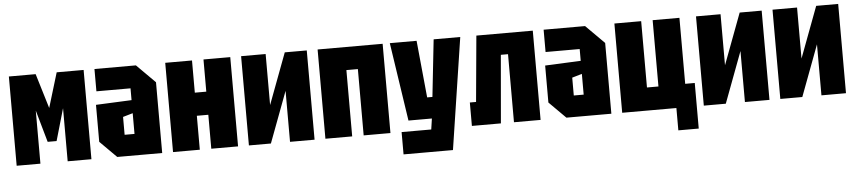

<svg xmlns="http://www.w3.org/2000/svg" viewBox="-42 -810 5355 1200"><g transform="rotate(-5 2635.5 -210.0)"><path d="M34 0V-560H202L268 -342L334 -560H503V0H354V-333L296 -132H240L183 -333V0Z M561 -104V-336L785 -346V-420H571V-560H831L947 -444V0H665ZM723 -246V-134H785V-264Z M1015 0V-560H1183V-358H1255V-560H1423V0H1255V-213H1183V0Z M1903 0H1749V-320L1629 0H1491V-560H1645V-240L1765 -560H1903Z M1971 0V-560H2379V0H2211V-416H2139V0Z M2449 140V0H2635L2645 -68H2498L2424 -560H2592L2627 -202H2660L2699 -560H2866L2759 140Z M3321 -560V0H3154V-427H3109L3072 0H2890V-147H2929L2967 -560Z M3379 -104V-336L3603 -346V-420H3389V-560H3649L3765 -444V0H3483ZM3541 -246V-134H3603V-264Z M4241 -560V-146H4301V140H4173V0H3833V-560H4001V-144H4073V-560Z M4757 0H4603V-320L4483 0H4345V-560H4499V-240L4619 -560H4757Z M5237 0H5083V-320L4963 0H4825V-560H4979V-240L5099 -560H5237Z"/></g></svg>

Font: Tektur Condensed
Style: Bold
Weight: 700
Width: 3
Designer: Adam Jagosz
Foundry: Adam Jagosz
Version: Version 1.005;gftools[0.9.30]